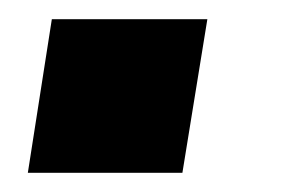

<svg xmlns="http://www.w3.org/2000/svg" viewBox="-20 -180 300 200"><path d="M9 0 34 -160H196L170 0Z"/></svg>

Font: Mulish ExtraLight ExtraBold
Style: Italic
Weight: 800
Italic angle: -9°
Version: Version 3.603